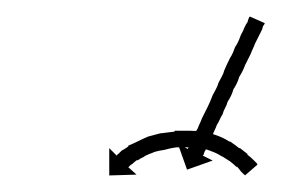

<svg xmlns="http://www.w3.org/2000/svg" viewBox="-20 -435 340 232"><path d="M299 -405Q298 -404 297.5 -402.5Q297 -401 297 -400Q296 -398 295 -396Q294 -394 293 -392Q290 -386 288 -382Q287 -379 285.5 -376Q284 -373 283 -370Q281 -366 279.5 -363Q278 -360 276 -356Q275 -353 273 -349Q271 -345 269 -342Q268 -338 266 -334Q264 -330 262 -327Q261 -323 259 -319Q257 -315 255 -312Q254 -308 252 -304.5Q250 -301 249 -297Q247 -294 245.5 -290.5Q244 -287 242 -284Q241 -281 239.5 -278Q238 -275 237 -272Q236 -269 234.5 -266.5Q233 -264 232 -261Q231 -259 230 -257Q229 -255 228 -253Q227 -252 226 -248Q225 -247 225 -247L237 -241L206 -230L195 -261L207 -255Q207 -256 208 -257Q208 -258 209 -259.5Q210 -261 210 -262Q211 -264 212 -266Q213 -268 214 -270Q215 -272 216 -274.5Q217 -277 219 -280Q220 -283 221.5 -286Q223 -289 224 -292Q226 -296 227.5 -299Q229 -302 231 -306Q234 -312 237 -320Q239 -324 241 -327.5Q243 -331 244 -335Q246 -339 248 -342.5Q250 -346 251 -350Q254 -357 258 -365Q260 -368 261.5 -371.5Q263 -375 264 -378Q266 -381 267.5 -384Q269 -387 270 -390Q271 -393 272.5 -395.5Q274 -398 275 -401Q276 -403 277 -405Q278 -407 279 -408Q280 -412 281 -414Q281 -414 281.5 -414.5Q282 -415 282 -415L300 -407Q300 -407 299 -405ZM275 -224Q275 -224 275 -224Q275 -224 275 -224Q275 -224 275 -224Q275 -224 275 -224Q273 -226 271 -228Q271 -228 271 -228Q271 -228 271 -228Q271 -228 271 -228Q271 -228 271 -228Q269 -231 266 -234Q266 -234 266 -234Q266 -234 266 -234Q266 -234 266 -233.5Q266 -233 266 -233Q262 -237 258 -240Q258 -240 258 -240Q258 -240 258 -240Q258 -240 258 -240Q258 -240 258 -240Q253 -243 247 -247Q247 -247 247.5 -247Q248 -247 248 -247Q248 -247 248 -246.5Q248 -246 248 -246Q242 -250 236 -252Q236 -252 236 -252Q236 -252 236 -252Q236 -252 236 -252Q236 -252 236 -252Q229 -255 222 -256Q222 -256 222 -256Q222 -256 222 -256Q223 -256 223 -256Q223 -256 223 -256Q216 -257 208 -257Q208 -257 208 -257Q208 -257 208 -257Q208 -257 208.5 -257Q209 -257 209 -257Q201 -257 193 -257Q193 -257 193 -257Q193 -257 193 -257Q193 -257 193 -257Q193 -257 193 -257Q186 -256 179 -254Q179 -254 179 -254Q179 -254 179 -254Q179 -254 179 -254Q179 -254 179 -254Q172 -253 165 -251Q165 -251 165 -251Q165 -251 166 -251Q166 -251 166 -251Q166 -251 166 -251Q160 -249 154 -246Q154 -246 154 -246Q154 -246 154 -246Q154 -246 154.5 -246Q155 -246 155 -246Q150 -244 146 -241Q146 -241 146 -241Q146 -241 146 -242Q146 -242 146 -242Q146 -242 146 -242Q142 -239 140 -237Q140 -237 140 -237Q140 -237 140 -237Q140 -237 140 -237Q140 -237 140 -237Q138 -236 136 -234Q136 -234 136 -234Q136 -234 136 -234Q137 -234 137 -234Q137 -234 137 -234Q136 -234 135 -233L145 -224L112 -223V-256L121 -247Q122 -248 122 -248Q122 -248 122 -248.5Q122 -249 123 -249Q123 -249 123 -249Q123 -249 123 -249Q124 -250 127 -253Q127 -253 127 -253Q127 -253 127 -253Q127 -253 127 -253Q127 -253 127 -253Q131 -255 135 -258Q135 -258 135 -258Q135 -258 135 -258Q135 -258 135 -258.5Q135 -259 135 -259Q140 -261 146 -264Q146 -264 146 -264Q146 -264 146 -264Q146 -264 146 -264Q146 -264 146 -264Q152 -267 159 -270Q159 -270 159 -270Q159 -270 159 -270Q159 -270 159 -270Q159 -270 159 -270Q167 -272 174 -274Q174 -274 174 -274Q174 -274 174 -274Q175 -274 175 -274Q175 -274 175 -274Q183 -275 191 -276Q191 -276 191 -276Q191 -276 191 -276Q191 -276 191 -276.5Q191 -277 191 -277Q200 -277 208 -277Q208 -277 208 -277Q208 -277 208 -277Q209 -277 209 -277Q209 -277 209 -277Q217 -277 226 -276Q226 -276 226 -276Q226 -276 226 -276Q226 -276 226.5 -276Q227 -276 227 -276Q235 -274 243 -271Q243 -271 243 -271Q243 -271 243 -271Q243 -271 243 -271Q243 -271 243 -271Q251 -268 257 -264Q257 -264 257 -264Q257 -264 258 -264Q258 -264 258 -264Q258 -264 258 -264Q264 -260 269 -256Q269 -256 269 -256Q269 -256 270 -256Q270 -256 270 -256Q270 -256 270 -256Q275 -252 279 -249Q279 -249 279 -249Q279 -249 279 -249Q279 -249 279 -248.5Q279 -248 279 -248Q283 -245 286 -242Q286 -242 286 -242Q286 -242 286 -242Q286 -242 286 -242Q286 -242 286 -242Q288 -240 290 -238Q290 -238 290 -238Q290 -238 290 -238Q290 -238 290 -238Q290 -238 290 -238Q291 -237 291 -236L276 -223Q276 -224 275 -224Z"/></svg>

Font: FRB American Cursive Just Arrows Light
Style: Italic
Weight: 300
Italic angle: -25°
Version: Version 2.0;Modular Font Editor K font №1